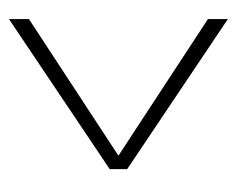

<svg xmlns="http://www.w3.org/2000/svg" viewBox="-70 -457 528 428"><g transform="rotate(90 194.0 -243.0)"><path d="M22.5 1 357 -223.5V-262.5L22.5 -487V-442.5L327 -243L22.5 -43.5Z"/></g></svg>

Font: Anybody SemiExpanded ExtraLight
Style: Regular
Weight: 250
Width: 6
Version: Version 1.113;gftools[0.9.25]